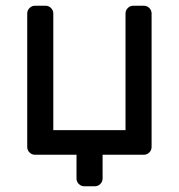

<svg xmlns="http://www.w3.org/2000/svg" viewBox="-20 -540 624 670"><path d="M338 83Q338 94 330 102Q322 110 311 110H274Q263 110 255 102Q247 94 247 83V0H102Q91 0 83 -8Q75 -16 75 -27V-493Q75 -504 83 -512Q91 -520 102 -520H139Q150 -520 158 -512Q166 -504 166 -493V-86H418V-493Q418 -504 426 -512Q434 -520 445 -520H482Q493 -520 501 -512Q509 -504 509 -493V-27Q509 -16 501 -8Q493 0 482 0H338Z"/></svg>

Font: Contemporary
Style: Regular
Weight: 400
Designer: Victor Tran
Foundry: Victor Tran
Version: Version 1.100